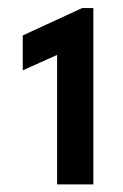

<svg xmlns="http://www.w3.org/2000/svg" viewBox="-20 -911 312 486"><path d="M124.5 -772 37.6 -732.9V-821.3L188 -890.6H216.3V-444.3H124.5Z"/></svg>

Font: Reddit Sans SemiBold
Style: Regular
Weight: 600
Designer: Stephen Hutchings
Foundry: Reddit
Version: Version 1.013